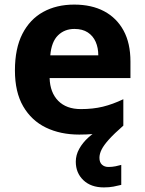

<svg xmlns="http://www.w3.org/2000/svg" viewBox="-20 -576 631 836"><path d="M413 111Q413 131 424 141Q435 151 452 151Q468 151 483 148Q498 145 508 142V229Q492 233 474 236.5Q456 240 432 240Q376 240 343 208.5Q310 177 310 128Q310 99 325 72Q340 45 365 22.5Q390 0 420 -17L517 -29Q477 6 454.5 31Q432 56 422.5 75Q413 94 413 111ZM303 -556Q379 -556 433.5 -527Q488 -498 518 -443Q548 -388 548 -308V-236H196Q198 -173 233.5 -137Q269 -101 332 -101Q385 -101 428 -111.5Q471 -122 517 -144V-29Q477 -9 432.5 0.5Q388 10 325 10Q243 10 180 -20.5Q117 -51 81 -113Q45 -175 45 -269Q45 -365 77.5 -428.5Q110 -492 168 -524Q226 -556 303 -556ZM304 -450Q261 -450 232.5 -422Q204 -394 199 -335H408Q408 -368 396.5 -394Q385 -420 362 -435Q339 -450 304 -450Z"/></svg>

Font: Noto Sans Armenian
Style: Regular
Weight: 400
Designer: Monotype Design Team
Foundry: Monotype Imaging Inc.
Version: Version 2.007